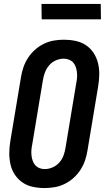

<svg xmlns="http://www.w3.org/2000/svg" viewBox="-20 -944 540 972"><path d="M206 8Q176 8 147 2Q118 -4 95 -19.5Q72 -35 56 -58.5Q40 -82 33.5 -110Q27 -138 27 -167.5Q27 -197 32 -228L86 -552Q90 -578 98.5 -603Q107 -628 121.5 -650.5Q136 -673 156.5 -691.5Q177 -710 201.5 -722Q226 -734 252 -738.5Q278 -743 303 -743Q333 -743 362 -737Q391 -731 414.5 -715.5Q438 -700 453.5 -676.5Q469 -653 476 -625Q483 -597 482.5 -567.5Q482 -538 477 -507L423 -183Q419 -157 410.5 -132Q402 -107 387.5 -84.5Q373 -62 352.5 -43.5Q332 -25 307.5 -13Q283 -1 257 3.5Q231 8 206 8ZM206 -88Q226 -88 246 -96.5Q266 -105 280.5 -121.5Q295 -138 302 -158Q309 -178 312 -198L366 -523Q369 -537 370 -551Q371 -565 369.5 -578.5Q368 -592 363.5 -605Q359 -618 350.5 -627.5Q342 -637 329.5 -642Q317 -647 303 -647Q283 -647 263 -638.5Q243 -630 229 -613.5Q215 -597 207.5 -577Q200 -557 197 -537L143 -212Q140 -198 139 -184Q138 -170 139.5 -156.5Q141 -143 145.5 -130Q150 -117 158.5 -107.5Q167 -98 179.5 -93Q192 -88 206 -88ZM491 -846H191L190 -924H490Z"/></svg>

Font: Iosevka Term Curly Oblique
Style: Bold
Weight: 700
Italic angle: -9°
Designer: Belleve Invis
Foundry: Belleve Invis
Version: Version 32.3.0